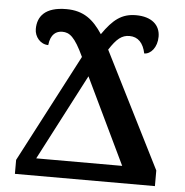

<svg xmlns="http://www.w3.org/2000/svg" viewBox="-52 -771 789 821"><g transform="rotate(5 342.5 -360.5)"><path d="M42 0H643V-67L393 -564C424 -612 446 -630 479 -630C516 -630 539 -605 548 -561C576 -561 603 -592 603 -638C603 -688 566 -721 499 -721C438 -721 401 -692 356 -627C317 -686 275 -721 200 -721C109 -721 77 -679 77 -625C77 -592 102 -561 136 -561C141 -609 166 -623 191 -623C222 -623 245 -607 284 -523L42 -60ZM127 -74 319 -443 496 -74Z"/></g></svg>

Font: Noto Serif Semi
Style: Regular
Weight: 600
Designer: Monotype Design Team
Foundry: Monotype Imaging Inc.
Version: Version 1.002